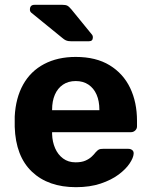

<svg xmlns="http://www.w3.org/2000/svg" viewBox="-20 -766 625 796"><path d="M295 10Q180 10 112.5 -54Q45 -118 41 -240Q41 -248 41 -261.5Q41 -275 41 -283Q45 -360 76 -415.5Q107 -471 163 -500.5Q219 -530 294 -530Q378 -530 434.5 -495.5Q491 -461 519.5 -401.5Q548 -342 548 -265V-242Q548 -232 540.5 -225Q533 -218 523 -218H196Q196 -217 196 -214.5Q196 -212 196 -210Q197 -178 208.5 -151.5Q220 -125 241.5 -109Q263 -93 293 -93Q318 -93 334 -100Q350 -107 360.5 -117Q371 -127 376 -134Q385 -144 390.5 -146.5Q396 -149 408 -149H512Q522 -149 528.5 -143.5Q535 -138 534 -128Q533 -112 517.5 -88.5Q502 -65 472 -42.5Q442 -20 397.5 -5Q353 10 295 10ZM196 -309H392V-311Q392 -347 380.5 -373.5Q369 -400 347 -415Q325 -430 294 -430Q263 -430 241 -415Q219 -400 207.5 -373.5Q196 -347 196 -311ZM274 -595Q261 -595 253.5 -598.5Q246 -602 238 -609L109 -714Q104 -719 104 -726Q104 -746 123 -746H239Q252 -746 259 -742.5Q266 -739 276 -727L360 -624Q365 -619 365 -611Q365 -595 349 -595Z"/></svg>

Font: Rubik SemiBold
Style: Regular
Weight: 600
Designer: Hubert and Fischer
Foundry: Hubert and Fischer
Version: Version 2.300;gftools[0.9.30]